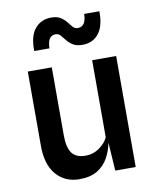

<svg xmlns="http://www.w3.org/2000/svg" viewBox="-88 -852 758 930"><g transform="rotate(-10 291.0 -386.5)"><path d="M228 11Q157 11 114 -38.5Q71 -88 71 -180.5V-546H189V-212Q189 -151.5 209.5 -123.8Q230 -96 277 -96Q314.5 -96 344.8 -117.8Q375 -139.5 387.5 -167V-546H505.5V0H405L396 -138.5Q388 -99 369 -64.8Q350 -30.5 315.8 -9.8Q281.5 11 228 11ZM355.5 -627.5Q326 -627.5 308.5 -638.5Q291 -649.5 279.8 -664Q268.5 -678.5 258.8 -689.5Q249 -700.5 234.5 -700.5Q194.5 -700.5 194 -638.5H119Q117.5 -712.5 147.8 -748.2Q178 -784 227.5 -784Q256 -784 273.2 -773Q290.5 -762 301.5 -747.8Q312.5 -733.5 322.2 -722.5Q332 -711.5 346.5 -711.5Q387 -711.5 388.5 -773.5H463Q464.5 -701.5 435.2 -664.5Q406 -627.5 355.5 -627.5Z"/></g></svg>

Font: Spline Sans Medium
Style: Regular
Weight: 500
Designer: Eben Sorkin, Mirko Velimirovic
Foundry: Sorkin Type
Version: Version 1.000; ttfautohint (v1.8.3)